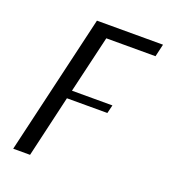

<svg xmlns="http://www.w3.org/2000/svg" viewBox="-117 -523 722 803"><g transform="rotate(20 243.5 -121.5)"><path d="M472 -433 459 -377H240L180 -122H360L351 -85H171L107 190H32L178 -433Z"/></g></svg>

Font: STIX
Style: Italic
Weight: 400
Italic angle: -16.33°
Designer: MicroPress Inc., with final additions and corrections provided by Coen Hoffman, Elsevier (retired)
Version: Version 1.1.1